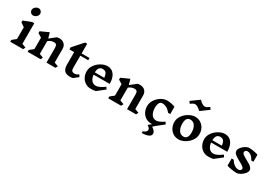

<svg xmlns="http://www.w3.org/2000/svg" viewBox="51 -2209 5372 3791"><g transform="rotate(30 2736.5 -313.5)"><path d="M344 0H50V-41L139 -113V-381L50 -442V-483L231 -553H279V-83L369 -50ZM287 -769Q287 -744 270.5 -721.5Q254 -699 229.5 -686Q205 -673 182 -673Q147 -673 124 -697Q101 -721 101 -757Q101 -783 117.5 -805Q134 -827 158.5 -840.5Q183 -854 206 -854Q241 -854 264 -829.5Q287 -805 287 -769Z M1081 0H876V-330Q876 -383 860 -403.5Q844 -424 804 -424Q774 -424 744 -414Q714 -404 676 -376V-83L766 -50L741 0H447V-41L536 -113V-373L447 -427V-468L633 -553L668 -429L803 -536Q824 -544 861 -544Q932 -544 974 -502.5Q1016 -461 1016 -390V-83L1106 -50Z M1482 2Q1455 10 1416 10Q1327 10 1286.5 -33.5Q1246 -77 1246 -168V-453H1138V-499L1338 -725H1386V-504H1566V-453H1386V-164Q1386 -124 1405.5 -106Q1425 -88 1464 -88Q1485 -88 1504.5 -95.5Q1524 -103 1553 -124L1583 -78Z M2001 -1Q1955 10 1888 10Q1819 10 1764.5 -24.5Q1710 -59 1679 -118.5Q1648 -178 1648 -250Q1648 -328 1696.5 -395.5Q1745 -463 1818 -503.5Q1891 -544 1959 -544Q2058 -544 2113 -467Q2168 -390 2167 -260H1800Q1808 -184 1845.5 -137Q1883 -90 1947 -90Q2014 -90 2139 -179L2168 -133ZM1798 -311H2015Q2007 -360 1997.5 -387.5Q1988 -415 1965.5 -431.5Q1943 -448 1902 -448Q1803 -448 1798 -311Z M2918 0H2713V-330Q2713 -383 2697 -403.5Q2681 -424 2641 -424Q2611 -424 2581 -414Q2551 -404 2513 -376V-83L2603 -50L2578 0H2284V-41L2373 -113V-373L2284 -427V-468L2470 -553L2505 -429L2640 -536Q2661 -544 2698 -544Q2769 -544 2811 -502.5Q2853 -461 2853 -390V-83L2943 -50Z M3402 163Q3402 209 3352.5 234Q3303 259 3200 264V223Q3242 209 3262.5 190Q3283 171 3283 144Q3283 123 3269 106.5Q3255 90 3220 67L3290 9H3265Q3196 9 3141.5 -25.5Q3087 -60 3056 -119.5Q3025 -179 3025 -251Q3025 -329 3070 -396.5Q3115 -464 3183.5 -504.5Q3252 -545 3316 -545Q3360 -545 3417 -533.5Q3474 -522 3500 -508V-342H3452Q3414 -392 3364 -420.5Q3314 -449 3261 -449Q3219 -449 3197 -410.5Q3175 -372 3175 -299Q3175 -210 3213 -150.5Q3251 -91 3323 -91Q3384 -91 3495 -166L3525 -120L3397 -19Q3375 0 3316 50H3315Q3365 86 3383.5 110.5Q3402 135 3402 163Z M4199 -285Q4199 -207 4150.5 -139Q4102 -71 4029 -30.5Q3956 10 3888 10Q3819 10 3764.5 -24.5Q3710 -59 3679 -118.5Q3648 -178 3648 -250Q3648 -328 3696.5 -395.5Q3745 -463 3818 -503.5Q3891 -544 3959 -544Q4028 -544 4083 -509.5Q4138 -475 4168.5 -416Q4199 -357 4199 -285ZM3800 -298Q3800 -207 3838 -147Q3876 -87 3946 -87Q4048 -87 4048 -238Q4048 -328 4010 -388Q3972 -448 3901 -448Q3851 -448 3825.5 -410Q3800 -372 3800 -298ZM4018 -811Q4047 -811 4073 -831L4114 -860L4148 -813L3964 -679Q3886 -758 3829 -758Q3800 -758 3771 -737L3732 -710L3699 -757L3883 -891Q3960 -811 4018 -811Z M4681 -1Q4635 10 4568 10Q4499 10 4444.5 -24.5Q4390 -59 4359 -118.5Q4328 -178 4328 -250Q4328 -328 4376.5 -395.5Q4425 -463 4498 -503.5Q4571 -544 4639 -544Q4738 -544 4793 -467Q4848 -390 4847 -260H4480Q4488 -184 4525.5 -137Q4563 -90 4627 -90Q4694 -90 4819 -179L4848 -133ZM4478 -311H4695Q4687 -360 4677.5 -387.5Q4668 -415 4645.5 -431.5Q4623 -448 4582 -448Q4483 -448 4478 -311Z M5155 -216Q5077 -258 5035 -291.5Q4993 -325 4993 -370Q4993 -406 5025 -447Q5057 -488 5103.5 -516Q5150 -544 5189 -544Q5237 -544 5300.5 -532.5Q5364 -521 5393 -507V-348H5345Q5316 -405 5275.5 -437Q5235 -469 5193 -469Q5166 -469 5150 -454.5Q5134 -440 5134 -419Q5134 -392 5164.5 -369Q5195 -346 5257 -313Q5309 -285 5339.5 -265.5Q5370 -246 5392 -220.5Q5414 -195 5414 -164Q5414 -127 5380.5 -86.5Q5347 -46 5299.5 -18Q5252 10 5212 10Q5160 10 5089.5 -1.5Q5019 -13 4989 -27V-189H5037Q5070 -130 5116.5 -97.5Q5163 -65 5210 -65Q5238 -65 5256 -80Q5274 -95 5274 -116Q5274 -140 5244.5 -162Q5215 -184 5155 -216Z"/></g></svg>

Font: Inknut Antiqua SemiBold
Style: Regular
Weight: 600
Designer: Claus Eggers Sørensen
Foundry: Claus Eggers Sørensen
Version: Version 1.003; ttfautohint (v1.8.2) -l 8 -r 50 -G 200 -x 14 